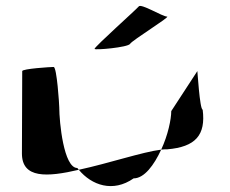

<svg xmlns="http://www.w3.org/2000/svg" viewBox="-20 -778 776 648"><path d="M54 -260C54 -175 139 -180 246 -205C245 -207 242 -209 241 -211C195 -211 180 -366 180 -416C180 -424 172 -552 161 -552C151 -552 55 -546 55 -538C55 -538 54 -340 54 -260ZM246 -205C289 -153 361 -127 431 -176C467 -176 500 -221 524 -273C460 -265 348 -227 246 -205ZM299 -613C299 -608 412 -618 419 -630C426 -642 556 -722 544 -722C528 -722 455 -768 448 -756C440 -746 300 -621 299 -613ZM524 -273C531 -274 538 -274 544 -274C640 -282 675 -322 664 -408C654 -408 646 -546 646 -538L558 -403C558 -376 547 -322 524 -273Z"/></svg>

Font: Ampere
Style: SCExt
Weight: 400
Version: Version 1